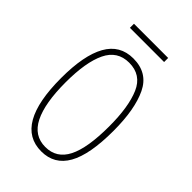

<svg xmlns="http://www.w3.org/2000/svg" viewBox="-199 -767 802 802"><g transform="rotate(45 201.5 -366.5)"><path d="M357 -315Q357 -175 319 -108Q281 -41 204 -41Q46 -41 46 -317Q46 -451 84.5 -519.5Q123 -588 202 -588Q287 -588 322 -515Q357 -442 357 -315ZM72 -317Q72 -194 104 -130Q136 -66 203 -66Q269 -66 300 -127Q331 -188 331 -316Q331 -431 302.5 -497Q274 -563 202 -563Q133 -563 102.5 -499.5Q72 -436 72 -317ZM303 -692V-668H101V-692Z"/></g></svg>

Font: Noto Sans Tamil UI ExtraCondensed Thin
Style: Regular
Weight: 100
Width: 2
Designer: Jelle Bosma - Monotype Design Team
Foundry: Monotype Imaging Inc.
Version: Version 2.004; ttfautohint (v1.8.4.7-5d5b)